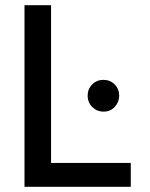

<svg xmlns="http://www.w3.org/2000/svg" viewBox="-20 -717 576 737"><path d="M482 0H74V-697H176V-91.5H482ZM377 -288.5Q352.5 -288.5 334.5 -306Q316.5 -323.5 316.5 -350Q316.5 -375.5 334 -393Q351.5 -410.5 377 -410.5Q402.5 -410.5 420 -393Q437.5 -375.5 437.5 -350Q437.5 -325.5 420.8 -307Q404 -288.5 377 -288.5Z"/></svg>

Font: Acari Sans Neue SemiBold
Style: Regular
Weight: 600
Designer: Alfredo Marco Pradil (font), Cristiano Sobral (main changes)
Foundry: Hanken Design Co. (font), Cristiano Sobral (main changes)
Version: Version 2.459;March 19, 2022;FontCreator 14.0.0.2808 64-bit;